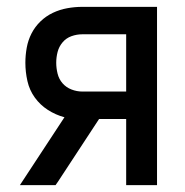

<svg xmlns="http://www.w3.org/2000/svg" viewBox="-20 -540 540 560"><path d="M38 0 168 -198Q142 -205 119.5 -219.5Q97 -234 81.5 -255.5Q66 -277 60 -303.5Q54 -330 54 -357Q54 -379 58 -401Q62 -423 72 -442.5Q82 -462 98 -477.5Q114 -493 134 -502.5Q154 -512 176 -516Q198 -520 220 -520H438V0H348V-193H269L149 -10L142 0ZM348 -273V-440H220Q204 -440 188.5 -434.5Q173 -429 162.5 -416.5Q152 -404 148 -388.5Q144 -373 144 -357Q144 -341 148 -325Q152 -309 162.5 -297Q173 -285 188.5 -279Q204 -273 220 -273Z"/></svg>

Font: Iosevka SS18 Medium
Style: Regular
Weight: 500
Monospace: yes
Designer: Belleve Invis
Foundry: Belleve Invis
Version: Version 25.1.1; ttfautohint (v1.8.4)